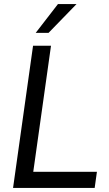

<svg xmlns="http://www.w3.org/2000/svg" viewBox="-20 -921 535 941"><path d="M44 0H444L455 -79H143L230 -697H142ZM155 -760H218L355 -901H264Z"/></svg>

Font: HK Grotesk
Style: Italic
Weight: 400
Italic angle: -16°
Designer: Alfredo Marco Pradil
Foundry: Hanken Design Co.
Version: Version 3.001;FEAKit 1.0